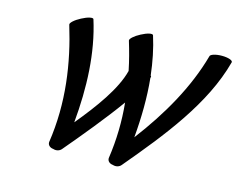

<svg xmlns="http://www.w3.org/2000/svg" viewBox="-117 -1021 1537 1244"><g transform="rotate(15 651.5 -399.0)"><path d="M388 26C487 -91 612 -242 703 -369C715 -248 713 -123 694 6C693 26 709 40 731 42C752 49 775 43 788 26C1005 -232 1224 -502 1303 -800C1305 -813 1273 -824 1231 -824C1190 -824 1155 -813 1153 -800C1092 -579 970 -366 819 -167C831 -303 833 -436 820 -565C821 -567 821 -570 822 -572C823 -575 821 -578 818 -581C808 -669 791 -755 765 -837C761 -849 725 -841 686 -820C647 -800 619 -774 623 -763C642 -701 659 -638 672 -573C672 -573 672 -573 672 -572C640 -445 532 -298 418 -160C440 -397 431 -629 365 -838C361 -849 325 -841 286 -820C247 -800 219 -774 223 -763C296 -524 335 -267 294 6C293 26 309 40 331 42C352 49 375 43 388 26Z"/></g></svg>

Font: Nupuram Black Oblique
Style: Regular
Weight: 900
Designer: Santhosh Thottingal (santhosh.thottingal@gmail.com)
Foundry: SMC
Version: Version 1.000